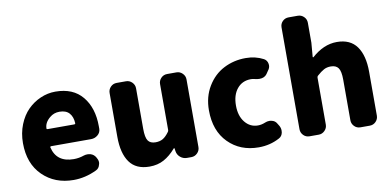

<svg xmlns="http://www.w3.org/2000/svg" viewBox="-75 -1028 2592 1270"><g transform="rotate(-10 1221.0 -393.0)"><path d="M329.1 13.7Q203.1 13.7 121.6 -66.4Q40 -146.5 40 -284.2Q40 -351.6 63 -408.7Q85.9 -465.8 123.5 -503.4Q161.1 -541 209.5 -562Q257.8 -583 309.6 -583Q428.7 -583 491.2 -506.8Q553.7 -430.7 553.7 -307.6Q553.7 -298.8 553.7 -289.1Q552.7 -264.6 533.2 -248.5Q513.7 -232.4 488.3 -232.4H219.7Q216.8 -232.4 214.8 -230Q212.9 -227.5 213.9 -224.6Q238.3 -122.1 353.5 -122.1Q388.7 -122.1 421.9 -133.8Q433.6 -137.7 446.3 -137.7Q457 -137.7 467.8 -134.8Q490.2 -127.9 502 -107.4L504.9 -101.6Q513.7 -86.9 513.7 -72.3Q513.7 -64.5 510.7 -56.6Q504.9 -32.2 483.4 -22.5Q407.2 13.7 329.1 13.7ZM210 -352.5Q210 -347.7 216.8 -347.7H395.5Q403.3 -347.7 403.3 -354.5Q403.3 -355.5 403.3 -355.5Q401.4 -397.5 379.4 -422.4Q357.4 -447.3 313.5 -447.3Q275.4 -447.3 248 -423.8Q210 -392.6 210 -352.5Z M838.9 13.7Q748 13.7 705.1 -46.4Q662.1 -106.4 662.1 -216.8V-511.7Q662.1 -535.2 678.7 -552.2Q695.3 -569.3 719.7 -569.3H782.2Q805.7 -569.3 822.8 -552.2Q839.8 -535.2 839.8 -511.7V-239.3Q839.8 -181.6 855 -159.7Q870.1 -137.7 905.3 -137.7Q934.6 -137.7 955.1 -149.9Q975.6 -162.1 996.1 -190.4Q1001 -196.3 1001 -203.1V-511.7Q1001 -535.2 1017.6 -552.2Q1034.2 -569.3 1058.6 -569.3H1121.1Q1144.5 -569.3 1161.6 -552.2Q1178.7 -535.2 1178.7 -511.7V-57.6Q1178.7 -34.2 1161.6 -17.1Q1144.5 0 1121.1 0H1091.8Q1066.4 0 1047.4 -16.1Q1028.3 -32.2 1024.4 -56.6L1021.5 -76.2Q1020.5 -78.1 1018.6 -78.1Q1016.6 -78.1 1015.6 -76.2Q977.5 -32.2 935.5 -9.3Q893.6 13.7 838.9 13.7Z M1572.3 13.7Q1448.2 13.7 1368.7 -66.4Q1289.1 -146.5 1289.1 -284.2Q1289.1 -375 1331.1 -444.3Q1373 -513.7 1440.4 -548.3Q1507.8 -583 1587.9 -583Q1653.3 -583 1707 -554.7Q1727.5 -543 1731.4 -519.5Q1732.4 -514.6 1732.4 -509.8Q1732.4 -491.2 1719.7 -475.6L1705.1 -454.1Q1688.5 -431.6 1655.3 -431.6Q1639.6 -431.6 1621.1 -436.5Q1610.4 -439.5 1597.7 -439.5Q1540 -439.5 1505.4 -397.5Q1470.7 -355.5 1470.7 -284.2Q1470.7 -214.8 1504.9 -172.4Q1539.1 -129.9 1591.8 -129.9Q1616.2 -129.9 1641.6 -140.6Q1655.3 -146.5 1669.9 -146.5Q1677.7 -146.5 1685.5 -144.5Q1709 -139.6 1719.7 -120.1L1730.5 -102.5Q1739.3 -86.9 1739.3 -70.3Q1739.3 -63.5 1738.3 -56.6Q1733.4 -31.2 1711.9 -20.5Q1648.4 13.7 1572.3 13.7Z M1915 0Q1890.6 0 1874 -17.1Q1857.4 -34.2 1857.4 -57.6V-741.2Q1857.4 -765.6 1874 -782.2Q1890.6 -798.8 1915 -798.8H1976.6Q2000 -798.8 2017.1 -782.2Q2034.2 -765.6 2034.2 -741.2V-607.4L2026.4 -513.7Q2026.4 -511.7 2028.3 -510.7Q2030.3 -509.8 2031.2 -510.7Q2111.3 -583 2200.2 -583Q2290 -583 2333.5 -522.5Q2377 -461.9 2377 -351.6V-57.6Q2377 -34.2 2360.4 -17.1Q2343.8 0 2319.3 0H2256.8Q2232.4 0 2215.8 -17.1Q2199.2 -34.2 2199.2 -57.6V-330.1Q2199.2 -386.7 2183.6 -408.7Q2168 -430.7 2132.8 -430.7Q2106.4 -430.7 2086.4 -419.9Q2066.4 -409.2 2039.1 -384.8Q2034.2 -379.9 2034.2 -373V-57.6Q2034.2 -34.2 2017.1 -17.1Q2000 0 1976.6 0Z"/></g></svg>

Font: Gen Jyuu Gothic Heavy
Style: Bold
Weight: 900
Designer: [Source Han Sans]
Ryoko NISHIZUKA  (kana & ideographs); Paul D. Hunt (Latin, Greek & Cyrillic); Wenlong ZHANG  (bopomofo
Version: Version 1.002.20150607